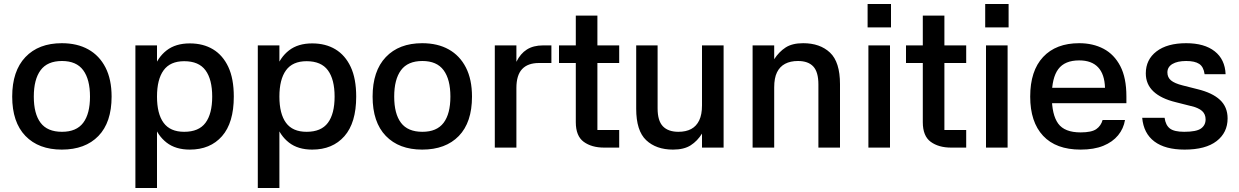

<svg xmlns="http://www.w3.org/2000/svg" viewBox="-20 -738 6197 960"><path d="M289 10Q173 10 107 -58.5Q41 -127 41 -255Q41 -383 107 -452.5Q173 -522 289 -522Q366 -522 421.5 -491Q477 -460 507.5 -400.5Q538 -341 538 -255Q538 -126 472 -58Q406 10 289 10ZM290 -79Q362 -79 396 -124Q430 -169 430 -255Q430 -341 396 -387Q362 -433 290 -433Q217 -433 183 -387Q149 -341 149 -255Q149 -169 183 -124Q217 -79 290 -79Z M765 -511V202H657V-511ZM929 10Q858 10 813 -25Q768 -60 748 -119.5Q728 -179 728 -255Q728 -331 748 -391Q768 -451 813 -486Q858 -521 929 -521Q996 -521 1045 -491.5Q1094 -462 1121.5 -403.5Q1149 -345 1149 -255Q1149 -124 1090 -57Q1031 10 929 10ZM901 -79Q974 -79 1007.5 -124Q1041 -169 1041 -255Q1041 -341 1007.5 -386.5Q974 -432 901 -432Q831 -432 798 -386.5Q765 -341 765 -255Q765 -169 798 -124Q831 -79 901 -79Z M1377 -511V202H1269V-511ZM1541 10Q1470 10 1425 -25Q1380 -60 1360 -119.5Q1340 -179 1340 -255Q1340 -331 1360 -391Q1380 -451 1425 -486Q1470 -521 1541 -521Q1608 -521 1657 -491.5Q1706 -462 1733.5 -403.5Q1761 -345 1761 -255Q1761 -124 1702 -57Q1643 10 1541 10ZM1513 -79Q1586 -79 1619.5 -124Q1653 -169 1653 -255Q1653 -341 1619.5 -386.5Q1586 -432 1513 -432Q1443 -432 1410 -386.5Q1377 -341 1377 -255Q1377 -169 1410 -124Q1443 -79 1513 -79Z M2091 10Q1975 10 1909 -58.5Q1843 -127 1843 -255Q1843 -383 1909 -452.5Q1975 -522 2091 -522Q2168 -522 2223.5 -491Q2279 -460 2309.5 -400.5Q2340 -341 2340 -255Q2340 -126 2274 -58Q2208 10 2091 10ZM2092 -79Q2164 -79 2198 -124Q2232 -169 2232 -255Q2232 -341 2198 -387Q2164 -433 2092 -433Q2019 -433 1985 -387Q1951 -341 1951 -255Q1951 -169 1985 -124Q2019 -79 2092 -79Z M2562 0H2454V-511H2562V-429Q2582 -470 2614.5 -490.5Q2647 -511 2695 -511H2737V-423H2675Q2619 -423 2590.5 -392.5Q2562 -362 2562 -298Z M3076 -423H2967V-88H3076V0H3001Q2938 0 2898.5 -29Q2859 -58 2859 -127V-423H2775V-511H2859V-660H2967V-511H3076Z M3490 -511H3598V0H3490V-70Q3467 -33 3433.5 -11.5Q3400 10 3345 10Q3261 10 3211 -37Q3161 -84 3161 -194V-511H3268V-196Q3268 -134 3294.5 -106.5Q3321 -79 3372 -79Q3410 -79 3436 -93Q3462 -107 3476 -136Q3490 -165 3490 -211Z M3851 0H3743V-511H3851V-442Q3875 -479 3908 -500.5Q3941 -522 3996 -522Q4080 -522 4130 -475Q4180 -428 4180 -317V0H4072V-316Q4072 -378 4046.5 -405.5Q4021 -433 3970 -433Q3932 -433 3905.5 -419Q3879 -405 3865 -376.5Q3851 -348 3851 -301Z M4430 -511V0H4322V-511ZM4318 -718H4435V-601H4318Z M4811 -423H4702V-88H4811V0H4736Q4673 0 4633.5 -29Q4594 -58 4594 -127V-423H4510V-511H4594V-660H4702V-511H4811Z M5018 -511V0H4910V-511ZM4906 -718H5023V-601H4906Z M5190 -299H5505Q5503 -367 5470.5 -401.5Q5438 -436 5376 -436Q5304 -436 5271.5 -392.5Q5239 -349 5239 -257Q5239 -164 5271 -120Q5303 -76 5383 -76Q5438 -76 5461.5 -92.5Q5485 -109 5493 -138H5605Q5598 -95 5570.5 -61.5Q5543 -28 5496.5 -9Q5450 10 5383 10Q5260 10 5195.5 -59Q5131 -128 5131 -255Q5131 -384 5195.5 -453Q5260 -522 5376 -522Q5445 -522 5498 -494Q5551 -466 5581.5 -407.5Q5612 -349 5612 -256V-222H5189Z M6003 -367Q5998 -404 5976 -418.5Q5954 -433 5911 -433Q5867 -433 5842 -418Q5817 -403 5817 -376Q5817 -351 5835 -336Q5853 -321 5893 -311L5968 -292Q6042 -274 6080 -238.5Q6118 -203 6118 -146Q6118 -75 6063 -32.5Q6008 10 5903 10Q5806 10 5752 -30.5Q5698 -71 5691 -149H5803Q5808 -112 5829.5 -95.5Q5851 -79 5901 -79Q5962 -79 5985 -95.5Q6008 -112 6008 -141Q6008 -167 5990.5 -183Q5973 -199 5934 -208L5859 -227Q5785 -245 5747 -281Q5709 -317 5709 -371Q5709 -440 5762.5 -481Q5816 -522 5911 -522Q6002 -522 6053.5 -481.5Q6105 -441 6108 -367Z"/></svg>

Font: Asta Sans SemiBold
Style: Regular
Weight: 600
Designer: 42dot
Version: Version 1.000